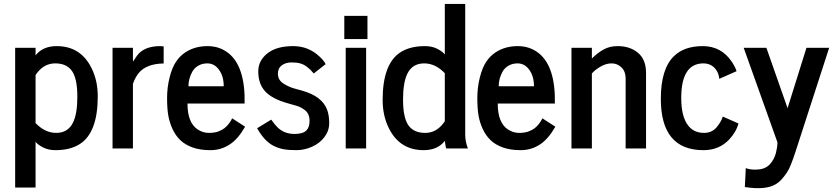

<svg xmlns="http://www.w3.org/2000/svg" viewBox="-20 -760 4268 983"><path d="M162.1 -129.9Q210.4 -79.6 267.6 -79.6Q327.1 -79.6 353 -130.9Q376 -175.8 376 -265.6Q376 -364.7 343.8 -402.8Q316.4 -435.5 262.7 -435.5Q206.5 -435.5 168.9 -385.3Q162.6 -376.5 162.1 -376ZM162.1 -476.6Q199.2 -523.9 270.5 -523.9Q393.6 -523.9 449.2 -410.2Q480.5 -346.7 480.5 -267.1Q480.5 -81.1 388.7 -22.5Q339.8 8.8 263.7 8.8Q226.6 8.8 198.7 -6.1Q170.9 -21 162.1 -34.2V200.2H57.6V-515.1H162.1Z M556.2 0V-515.1H660.6V-444.3Q662.6 -446.8 669.4 -457L681.2 -474.6Q717.3 -523.9 800.3 -523.9Q809.1 -523.9 817.9 -522.5V-435.1Q729 -433.6 689.9 -385.7Q672.4 -364.3 660.6 -330.6V0Z M944.8 -318.4H1125.5Q1125.5 -356.4 1112.3 -384.3Q1086.9 -435.5 1042 -435.5Q1015.1 -435.5 994.9 -423.6Q974.6 -411.6 964.4 -392.6Q944.8 -356.9 944.8 -318.4ZM929.2 -492.2Q977.5 -523.9 1043 -523.9Q1104.5 -523.9 1150.4 -487.3Q1236.3 -418 1232.4 -230H939.9Q939.9 -131.3 992.2 -97.2Q1019 -79.6 1048.6 -79.6Q1078.1 -79.6 1097.7 -86.9Q1117.2 -94.2 1128.9 -103.5Q1140.6 -112.8 1150.4 -125Q1163.6 -142.1 1168.5 -154.3L1234.9 -111.3Q1198.7 -48.3 1157.7 -21.5Q1112.3 8.8 1057.9 8.8Q1003.4 8.8 965.1 -5.4Q926.8 -19.5 902.6 -43Q878.4 -66.4 863 -99.9Q847.7 -133.3 841.6 -168.7Q835.4 -204.1 835.4 -258.1Q835.4 -312 848.1 -362.8Q860.8 -413.6 880.9 -443.6Q900.9 -473.6 929.2 -492.2Z M1296.4 -103.5 1368.7 -147.5Q1385.7 -123 1400.4 -108.4Q1435.1 -74.2 1487.8 -74.2Q1530.3 -74.2 1548.3 -91.8Q1564.9 -107.9 1564.9 -140.6Q1564.9 -177.7 1541 -196.3Q1519.5 -212.4 1498.5 -218.3L1452.6 -231.4Q1373 -253.9 1337.9 -292Q1302.2 -330.6 1302.2 -394Q1302.2 -448.2 1346.7 -484.9Q1393.6 -523.9 1481 -523.9Q1559.6 -523.9 1616.2 -470.2Q1640.6 -447.3 1647 -431.6L1586.4 -383.8Q1552.2 -425.3 1518.1 -435.1Q1500.5 -440.4 1471.9 -440.4Q1443.4 -440.4 1423.1 -425.8Q1402.8 -411.1 1402.8 -382.8Q1402.8 -350.1 1431.6 -332Q1457 -315.9 1482.9 -308.1L1526.9 -295.9Q1630.4 -266.6 1655.3 -196.8Q1665.5 -168.5 1665.5 -129.6Q1665.5 -90.8 1641.4 -58.6Q1617.2 -26.4 1577.6 -8.8Q1538.1 8.8 1497.8 8.8Q1457.5 8.8 1431.4 3.9Q1405.3 -1 1380.9 -13.2Q1333.5 -37.1 1296.4 -103.5Z M1750 0V-515.1H1854.5V0ZM1742.7 -560.1V-678.7H1861.3V-560.1Z M2257.3 -385.3Q2209 -435.5 2151.9 -435.5Q2092.3 -435.5 2066.4 -384.3Q2043.5 -339.4 2043.5 -249.5Q2043.5 -150.4 2075.7 -112.3Q2103 -79.6 2156.7 -79.6Q2213.4 -79.6 2250.5 -129.9Q2256.8 -138.7 2257.3 -139.2ZM2361.8 -69.8Q2361.8 -35.6 2375.5 0H2265.1Q2263.7 -2.4 2262.2 -6.8L2257.3 -38.6Q2220.2 8.8 2148.9 8.8Q2025.9 8.8 1970.2 -105Q1939 -168.5 1939 -248Q1939 -434.1 2030.8 -492.7Q2079.6 -523.9 2155.8 -523.9Q2193.4 -523.9 2220.9 -509Q2248.5 -494.1 2257.3 -481V-739.7H2361.8Z M2533.2 -318.4H2713.9Q2713.9 -356.4 2700.7 -384.3Q2675.3 -435.5 2630.4 -435.5Q2603.5 -435.5 2583.3 -423.6Q2563 -411.6 2552.7 -392.6Q2533.2 -356.9 2533.2 -318.4ZM2517.6 -492.2Q2565.9 -523.9 2631.3 -523.9Q2692.9 -523.9 2738.8 -487.3Q2824.7 -418 2820.8 -230H2528.3Q2528.3 -131.3 2580.6 -97.2Q2607.4 -79.6 2637 -79.6Q2666.5 -79.6 2686 -86.9Q2705.6 -94.2 2717.3 -103.5Q2729 -112.8 2738.8 -125Q2752 -142.1 2756.8 -154.3L2823.2 -111.3Q2787.1 -48.3 2746.1 -21.5Q2700.7 8.8 2646.2 8.8Q2591.8 8.8 2553.5 -5.4Q2515.1 -19.5 2491 -43Q2466.8 -66.4 2451.4 -99.9Q2436 -133.3 2429.9 -168.7Q2423.8 -204.1 2423.8 -258.1Q2423.8 -312 2436.5 -362.8Q2449.2 -413.6 2469.2 -443.6Q2489.3 -473.6 2517.6 -492.2Z M3287.6 -386.2V0H3183.1V-358.9Q3183.1 -394 3161.9 -414.8Q3140.6 -435.5 3111.3 -435.5Q3082 -435.5 3053.2 -418.2Q3024.4 -400.9 3010.3 -383.8V0H2905.8V-515.1H3010.3V-460.4Q3038.6 -488.8 3069.6 -506.3Q3100.6 -523.9 3142.1 -523.9Q3205.6 -523.9 3246.6 -489.5Q3287.6 -455.1 3287.6 -386.2Z M3363.3 -253.9Q3363.3 -407.2 3430.2 -472.2Q3482.9 -523.9 3577.9 -523.9Q3672.9 -523.9 3726.6 -443.8Q3744.1 -418 3751 -395.5L3662.6 -356.4Q3658.7 -396.5 3629.9 -419.9Q3610.4 -435.5 3581.5 -435.5Q3467.8 -435.5 3467.8 -258.3Q3467.8 -170.9 3497.6 -125.2Q3527.3 -79.6 3584.5 -79.6Q3624.5 -79.6 3649.4 -108.9Q3670.9 -134.3 3680.7 -163.1L3760.7 -127.9Q3749.5 -84.5 3712.9 -45.4Q3661.6 8.8 3581.5 8.8Q3363.3 8.8 3363.3 -253.9Z M3787.6 -515.1H3903.8L4012.2 -206.1L4108.9 -515.1H4225.1L4053.2 15.6Q4027.3 95.7 4010.3 121.1Q3993.2 146.5 3979.2 161.1Q3965.3 175.8 3949.2 184.6Q3897.9 213.4 3797.9 198.2Q3793.5 197.8 3793.5 197.8L3798.3 100.6Q3816.4 108.4 3845.9 108.4Q3875.5 108.4 3893.3 100.6Q3911.1 92.8 3922.1 80.6Q3933.1 68.4 3940.9 53.5Q3948.7 38.6 3952.6 23.4Q3960 -6.3 3960.4 -31.2Z"/></svg>

Font: News Cycle
Style: Bold
Weight: 700
Version: Version 0.5.1